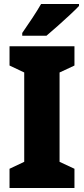

<svg xmlns="http://www.w3.org/2000/svg" viewBox="-20 -947 423 967"><path d="M355 0H28V-97L102 -132V-582L28 -617V-714H355V-617L280 -582V-132L355 -97ZM378 -917Q361 -899 332 -872Q303 -845 271 -816.5Q239 -788 214 -767H92V-781Q117 -817 142.5 -855.5Q168 -894 187 -927H378Z"/></svg>

Font: Noto Sans Bengali Condensed Black
Style: Regular
Weight: 900
Width: 3
Designer: Joana Ranito - Universal Thirst; Jelle Bosma - Monotype Design Team
Foundry: Universal Thirst ehf.
Version: Version 3.000; ttfautohint (v1.8.4.7-5d5b)